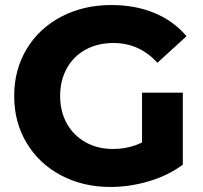

<svg xmlns="http://www.w3.org/2000/svg" viewBox="-20 -733 810 766"><path d="M36.6 -350Q36.6 -454.7 86.2 -537.3Q135.8 -619.9 224.3 -666.4Q312.8 -712.9 424.1 -712.9Q519.6 -712.9 595.9 -681.3Q672.3 -649.7 724.1 -588.6L608.2 -482.7Q535.6 -561.4 433 -561.4Q369.9 -561.4 321.7 -535.1Q273.4 -508.8 246.7 -460.6Q219.9 -412.3 219.9 -350Q219.9 -288.7 246.4 -240.7Q272.9 -192.8 321.1 -165.7Q369.3 -138.6 430.9 -138.6Q479 -138.6 521.9 -154.1Q564.8 -169.7 607.2 -204.8L709.4 -76.1Q651.9 -33.1 574.8 -10.1Q497.7 12.9 420.4 12.9Q310.7 12.9 223.2 -33.6Q135.8 -80.1 86.2 -162.7Q36.6 -245.3 36.6 -350ZM546.7 -99.4V-363.2H709.4V-76.1Z"/></svg>

Font: iiserrat Thin
Style: Regular
Weight: 100
Designer: Akira Ohta
Foundry: Akira Ohta
Version: Version 1.200;Glyphs 3.3.1 (3343)